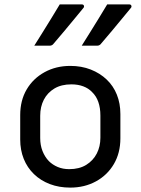

<svg xmlns="http://www.w3.org/2000/svg" viewBox="-20 -843 640 874"><path d="M300 -543Q351 -543 393 -526.5Q435 -510 465.5 -481Q496 -452 512 -412Q528 -372 528 -324V-213Q528 -147 498.5 -96.5Q469 -46 417 -17.5Q365 11 300 11Q249 11 207 -5Q165 -21 134.5 -50.5Q104 -80 88 -120Q72 -160 72 -208V-319Q72 -386 101.5 -436Q131 -486 183 -514.5Q235 -543 300 -543ZM305 -459Q259 -459 227.5 -440Q196 -421 179.5 -389Q163 -357 163 -316V-215Q163 -182 173.5 -155.5Q184 -129 202 -110Q219 -93 242.5 -83Q266 -73 295 -73Q341 -73 372.5 -92.5Q404 -112 420.5 -144Q437 -176 437 -216V-317Q437 -352 427.5 -379Q418 -406 399 -424Q383 -441 359 -450Q335 -459 305 -459ZM252 -823Q282 -823 303.5 -823Q325 -823 352 -823Q360 -823 362 -817Q364 -811 359 -806Q335 -777 314.5 -752Q294 -727 273 -702Q252 -677 223 -643Q221 -640 216.5 -637.5Q212 -635 206 -635Q187 -635 170.5 -635Q154 -635 136 -635Q155 -665 174.5 -696.5Q194 -728 213.5 -759.5Q233 -791 252 -823ZM468 -823Q498 -823 519.5 -823Q541 -823 568 -823Q576 -823 578 -817Q580 -811 575 -806Q551 -777 530.5 -752Q510 -727 489 -702Q468 -677 439 -643Q437 -640 432.5 -637.5Q428 -635 422 -635Q403 -635 386.5 -635Q370 -635 352 -635Q371 -665 390.5 -696.5Q410 -728 429.5 -759.5Q449 -791 468 -823Z"/></svg>

Font: Recursive Monospace
Style: Regular
Weight: 400
Version: Version 1.047